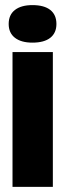

<svg xmlns="http://www.w3.org/2000/svg" viewBox="-20 -732 254 752"><path d="M29 0V-528H187V0ZM107 -565Q63 -565 38.5 -584Q14 -603 14 -638Q14 -674 38.5 -693Q63 -712 107 -712Q153 -712 177 -693Q201 -674 201 -638Q201 -603 177 -584Q153 -565 107 -565Z"/></svg>

Font: Bricolage Grotesque 96pt ExtraBold SemiCondensed
Style: Regular
Weight: 800
Width: 4
Version: Version 1.001;gftools[0.9.33.dev8+g029e19f]